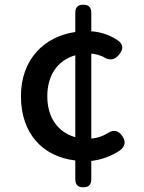

<svg xmlns="http://www.w3.org/2000/svg" viewBox="-20 -756 610 816"><path d="M368 -437V-528C385 -527 402 -522 418 -515C444 -497 468 -500 487 -525C504 -547 505 -566 483 -583C452 -604 414 -620 368 -623V-702C368 -725 357 -736 334 -736C311 -736 300 -725 300 -702V-620C169 -601 69 -505 69 -347C69 -188 162 -90 300 -74V6C300 29 311 40 334 40C357 40 368 29 368 6V-72C411 -77 453 -92 490 -117C511 -133 516 -154 501 -176C484 -202 462 -207 436 -189C416 -177 393 -169 368 -167V-347ZM300 -260V-173C225 -194 181 -258 181 -347C181 -436 225 -500 300 -521V-347Z"/></svg>

Font: GenSenRounded2 TW M
Style: Regular
Weight: 500
Version: Version 2.100;PS 2.1;hotconv 16.6.51;makeotf.lib2.5.65220 DE